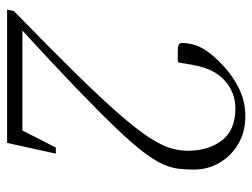

<svg xmlns="http://www.w3.org/2000/svg" viewBox="-105 -605 710 540"><g transform="rotate(90 250.0 -335.0)"><path d="M7 0 11 -19Q117 -122 188 -194.5Q259 -267 302 -316.5Q345 -366 367 -400Q389 -434 396.5 -459Q404 -484 404 -508Q404 -566 375 -604Q346 -642 285 -642Q240 -642 206.5 -612Q173 -582 163 -524L156 -483L153 -480H123Q112 -480 105 -483Q98 -486 103 -514Q107 -537 122 -559.5Q137 -582 165 -608Q195 -636 230.5 -653Q266 -670 307 -670Q351 -670 385 -650Q419 -630 438 -597Q457 -564 457 -525Q457 -502 454.5 -481.5Q452 -461 441.5 -437.5Q431 -414 407 -382.5Q383 -351 340 -306Q297 -261 230 -196.5Q163 -132 66 -43H347L395 -137H412L382 0Z"/></g></svg>

Font: Spectral ExtraLight
Style: Italic
Weight: 275
Italic angle: -10°
Designer: Jean-Baptiste Levee
Foundry: Production Type
Version: Version 2.001